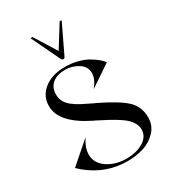

<svg xmlns="http://www.w3.org/2000/svg" viewBox="-233 -1099 1096 1229"><g transform="rotate(-30 314.5 -484.5)"><path d="M353.5 -410.2Q491.2 -343.8 542.5 -293.5Q593.8 -243.2 593.8 -166Q593.8 -106.4 554.2 -64.5Q514.6 -22.5 459 -5.4Q403.3 11.7 339.8 11.7Q181.6 11.7 55.7 -91.8Q25.4 -119.1 25.4 -119.1L182.6 -255.9Q144.5 -198.2 144.5 -149.4Q144.5 -85 203.1 -45.4Q261.7 -5.9 340.8 -5.9Q418 -5.9 468.3 -37.1Q518.6 -68.4 518.6 -121.1Q518.6 -150.4 499.5 -178.2Q480.5 -206.1 444.8 -230.5Q409.2 -254.9 374 -273.9Q338.9 -293 292 -316.4Q279.3 -322.3 273.4 -325.2Q79.1 -421.9 79.1 -544.9Q79.1 -619.1 137.7 -665.5Q196.3 -711.9 292 -711.9Q339.8 -711.9 383.3 -700.7Q426.8 -689.5 454.1 -673.8Q481.4 -658.2 502 -642.1Q522.5 -626 531.2 -615.2L541 -603.5L381.8 -496.1Q423.8 -547.9 423.8 -592.8Q423.8 -639.6 380.4 -667.5Q336.9 -695.3 284.2 -695.3Q223.6 -695.3 189.5 -666.5Q155.3 -637.7 155.3 -586.9Q155.3 -556.6 168.5 -532.7Q181.6 -508.8 207.5 -489.3Q233.4 -469.7 264.2 -453.6Q294.9 -437.5 335.9 -418Q347.7 -413.1 353.5 -410.2ZM323.2 -768.6Q318.4 -759.8 309.6 -759.8Q300.8 -759.8 295.9 -768.6L194.3 -981.4H209L309.6 -820.3L410.2 -981.4H424.8Z"/></g></svg>

Font: Olivea
Style: LigaturesFont
Weight: 400
Designer: Achmad Aprilia Pratama
Version: Version 001.000